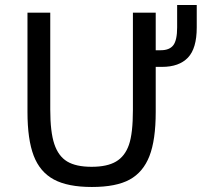

<svg xmlns="http://www.w3.org/2000/svg" viewBox="-20 -726 800 761"><path d="M597.2 -526.9H617.2Q651.9 -526.9 667 -546.9Q682.1 -566.9 682.1 -617.2V-706.1H759.8V-617.2Q759.8 -534.2 724.9 -497.6Q689.9 -460.9 622.1 -460.9H597.2V-282.2Q597.2 -171.4 572.3 -107.4Q547.4 -43.5 493.9 -14.2Q440.4 15.1 344.2 15.1Q248.5 15.1 193.4 -14.6Q138.2 -44.4 113.5 -108.9Q88.9 -173.3 88.9 -282.2V-675.8H179.2V-292Q179.2 -203.1 195.3 -155Q211.4 -106.9 246.3 -85.9Q281.2 -64.9 342.8 -64.9Q404.8 -64.9 439.9 -85.7Q475.1 -106.4 491 -151.9Q506.8 -197.3 506.8 -290V-675.8H597.2Z"/></svg>

Font: ClearSansRegular
Style: Regular
Weight: 400
Foundry: Intel Corporation
Version: Version 1.00